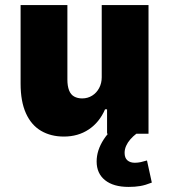

<svg xmlns="http://www.w3.org/2000/svg" viewBox="-20 -526 665 755"><path d="M231 11Q180 11 141.5 -11.5Q103 -34 82 -80.5Q61 -127 61 -197V-506H245V-213Q245 -188 251.5 -171Q258 -154 271.5 -146.5Q285 -139 303 -139Q325 -139 342.5 -150Q360 -161 370 -180Q380 -199 380 -222V-506H564V0H401V-96H393Q371 -45 329 -17Q287 11 231 11ZM486 209Q426 209 393 182.5Q360 156 360 109Q360 65 388 22Q416 -21 462 -47L516 0Q503 10 492.5 22Q482 34 476 47.5Q470 61 470 75Q470 95 481 104.5Q492 114 510 114Q522 114 533.5 111.5Q545 109 558 105L577 192Q552 202 531.5 205.5Q511 209 486 209Z"/></svg>

Font: Nunito Sans 7pt SemiCondensed Black
Style: Regular
Weight: 900
Width: 4
Designer: Vernon Adams
Foundry: Vernon Adams
Version: Version 3.101;gftools[0.9.27]